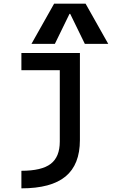

<svg xmlns="http://www.w3.org/2000/svg" viewBox="-20 -810 640 1050"><path d="M97 124Q208 124 257.5 86Q307 48 307 -36V-426H97V-520H417V-44Q417 90 338.5 155Q260 220 97 220ZM152 -570 276 -790H448L572 -570H444L364 -734H360L280 -570Z"/></svg>

Font: M PLUS Code Latin 60 Medium
Style: Regular
Weight: 500
Width: 7
Monospace: yes
Designer: Coji Morishita
Foundry: UNDERFOREST DESIGN
Version: Version 1.005; ttfautohint (v1.8.3)